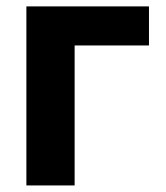

<svg xmlns="http://www.w3.org/2000/svg" viewBox="-20 -565 506 585"><path d="M433.9 -545.5H60.4V0H207.4V-426.5H433.9Z"/></svg>

Font: Karasuma Gothic
Style: Bold
Weight: 700
Designer: Rasmus Andersson / Ryoko Nishizuka
Foundry: Genbu
Version: Version 1.00